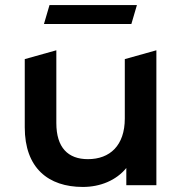

<svg xmlns="http://www.w3.org/2000/svg" viewBox="-20 -733 721 760"><path d="M500 -638 522 -713H176L154 -638ZM599 -534 474 -499V-264C474 -157 415 -103 328 -103C249 -103 203 -149 203 -246V-534L78 -499V-229C78 -68 171 7 308 7C377 7 440 -19 480 -68V0H599Z"/></svg>

Font: Talent
Style: Bold
Weight: 600
Designer: Mike Powis
Version: Version 1.001;hotconv 1.0.109;makeotfexe 2.5.65596